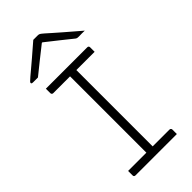

<svg xmlns="http://www.w3.org/2000/svg" viewBox="-289 -1011 1078 1078"><g transform="rotate(-45 250.0 -472.0)"><path d="M275 -20H222L225 -31Q225 -51 225 -72Q225 -93 225 -114Q225 -185 225 -255.5Q225 -326 225 -396.5Q225 -467 225 -538Q225 -609 225 -680H281L275 -669Q275 -653 275 -636Q275 -619 275 -602Q275 -529 275 -456.5Q275 -384 275 -311Q275 -238 275 -165.5Q275 -93 275 -20ZM420 0H91Q88 0 86 -1Q84 -2 82.5 -3.5Q81 -5 80.5 -7Q80 -9 80 -11Q80 -18 80 -23.5Q80 -29 80 -35Q80 -41 80 -47H409Q412 -47 414.5 -45.5Q417 -44 418.5 -41.5Q420 -39 420 -36Q420 -30 420 -24Q420 -18 420 -12.5Q420 -7 420 0ZM80 -700H409Q414 -700 417 -697Q420 -694 420 -689Q420 -684 420 -679.5Q420 -675 420 -671Q420 -667 420 -662.5Q420 -658 420 -653H91Q86 -653 83 -656.5Q80 -660 80 -664Q80 -669 80 -673.5Q80 -678 80 -682Q80 -686 80 -690.5Q80 -695 80 -700ZM224 -944Q230 -944 236 -944Q242 -944 248 -944Q254 -944 260 -944Q268 -944 274 -940.5Q280 -937 296 -923Q304 -916 323.5 -898.5Q343 -881 368 -859.5Q393 -838 418.5 -816Q444 -794 465 -776Q453 -777 442.5 -776.5Q432 -776 420 -776Q409 -776 404 -777.5Q399 -779 391 -786Q374 -800 330.5 -834.5Q287 -869 226 -917L280 -898Q264 -898 248 -898Q232 -898 216 -898L270 -917Q209 -869 167 -835.5Q125 -802 93 -776H54Q49 -776 46.5 -777Q44 -778 43 -779.5Q42 -781 42 -783Q42 -787 46.5 -791.5Q51 -796 67 -810Q80 -821 101.5 -839Q123 -857 147 -877.5Q171 -898 191.5 -916Q212 -934 224 -944Z"/></g></svg>

Font: Recursive Sans Linear Light
Style: Regular
Weight: 300
Version: Version 1.085